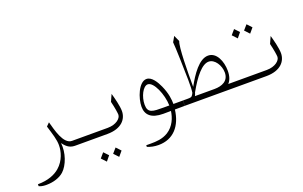

<svg xmlns="http://www.w3.org/2000/svg" viewBox="-126 -1448 3753 2382"><g transform="rotate(-20 1750.0 -257.0)"><path d="M153 335C244 335 330 308 384 259C460 190 515 41 499 -91C553 -15 601 0 657 0H700V-70H637C522 -70 476 -278 446 -384L405 -343C440 -227 466 -150 466 -75C466 5 436 119 345 198C285 250 192 291 55 291V317C88 334 135 335 153 335Z M700 0H1077C1268 0 1345 -102 1345 -207C1345 -273 1315 -388 1297 -450L1256 -359C1278 -271 1288 -198 1288 -179C1288 -130 1220 -70 1108 -70H700ZM1119 317 1173 253 1116 192 1061 255ZM955 320 1008 255 951 195 897 258Z M2100 -70H1975C1975 -126 1967 -212 1918 -320C1888 -386 1836 -476 1766 -476C1663 -476 1591 -284 1591 -172C1591 -65 1657 2 1816 2C1828 2 1869 2 1917 1C1905 86 1867 187 1773 246C1697 293 1614 296 1544 296H1483V317C1526 336 1577 346 1630 346C1827 346 1943 209 1969 1C2022 0 2074 0 2100 0ZM1636 -183C1636 -289 1696 -408 1758 -408C1836 -408 1917 -220 1921 -70H1845C1704 -70 1636 -70 1636 -183Z M2699 -70C2731 -104 2750 -155 2750 -227C2750 -354 2693 -487 2583 -487C2463 -487 2355 -326 2278 -185C2277 -386 2280 -713 2310 -779L2273 -860L2233 -790C2240 -750 2249 -376 2250 -289C2251 -210 2249 -157 2243 -119L2231 -97C2217 -70 2198 -70 2158 -70H2101V0H2154H2451H2800V-70ZM2517 -70H2259C2266 -81 2271 -96 2276 -113C2377 -293 2476 -414 2564 -414C2644 -414 2708 -313 2708 -219C2708 -108 2618 -70 2517 -70Z M3168 -564 3222 -628 3165 -689 3110 -626ZM3004 -561 3057 -626 3000 -686 2946 -623ZM2800 0H3177C3368 0 3445 -102 3445 -207C3445 -273 3415 -388 3397 -450L3356 -359C3378 -271 3388 -198 3388 -179C3388 -130 3320 -70 3208 -70H2800Z"/></g></svg>

Font: Kawkab Mono Light
Style: Regular
Weight: 300
Monospace: yes
Designer: Abdullah Arif
Foundry: Abdullah Arif
Version: Version 1.000;PS 000.500;hotconv 1.0.88;makeotf.lib2.5.64775